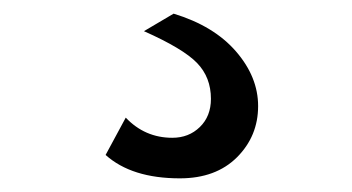

<svg xmlns="http://www.w3.org/2000/svg" viewBox="-20 -49 520 284"><path d="M236.8 -28.8Q296.4 -10.7 329.1 27.1Q361.8 64.9 361.8 107.9Q361.8 152.3 330.6 183.6Q299.3 214.8 246.1 214.8Q174.8 214.8 136.2 180.2L166 125Q194.3 154.8 234.9 154.8Q259.3 154.8 275.6 138.9Q292 123 292 97.2Q292 65.4 271.5 44.2Q251 22.9 192.9 -2.9Z"/></svg>

Font: Human Sans
Style: Regular
Weight: 400
Designer: Tim Radville
Foundry: Continuum
Version: Version 1.000;FEAKit 1.0